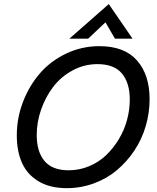

<svg xmlns="http://www.w3.org/2000/svg" viewBox="-20 -931 785 960"><path d="M327.1 -737.8 523.9 -910.6 642.6 -737.8H554.7L507.3 -819.3L420.9 -737.8ZM314 9.8Q230 9.8 173.1 -24.2Q116.2 -58.1 90.1 -116.5Q64 -174.8 64 -254.4Q64 -340.8 95 -421.6Q126 -502.4 179.4 -564.2Q232.9 -626 310.8 -663.1Q388.7 -700.2 477.1 -700.2Q602.1 -700.2 665 -628.7Q728 -557.1 728 -435.1Q728 -366.2 708.5 -300Q689 -233.9 651.9 -178.2Q614.7 -122.6 564.7 -80.3Q514.6 -38.1 449.7 -14.2Q384.8 9.8 314 9.8ZM323.2 -79.6Q377 -79.6 425.5 -99.9Q474.1 -120.1 510.5 -155Q546.9 -189.9 574 -234.9Q601.1 -279.8 615 -330.8Q628.9 -381.8 628.9 -433.1Q628.9 -516.6 589.6 -563.5Q550.3 -610.4 467.3 -610.4Q400.9 -610.4 342.8 -578.9Q284.7 -547.4 246.1 -496.8Q207.5 -446.3 185.5 -383.1Q163.6 -319.8 163.6 -255.9Q163.6 -172.9 202.4 -126.2Q241.2 -79.6 323.2 -79.6Z"/></svg>

Font: HK Grotesk Medium Italic
Style: Regular
Weight: 500
Italic angle: -13°
Designer: Alfredo Marco Pradil and Stefan Peev
Foundry: Hanken Design Co.
Version: Version 1.000;PS 001.000;hotconv 1.0.88;makeotf.lib2.5.64775